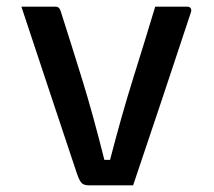

<svg xmlns="http://www.w3.org/2000/svg" viewBox="-20 -554 640 574"><path d="M147 -534Q157 -534 161 -522Q193 -422 225.5 -317Q258 -212 292 -76H309Q344 -211 378 -319.5Q412 -428 444 -534H541Q547 -534 550 -529.5Q553 -525 551 -518Q508 -388 465 -259Q422 -130 378 0H245Q232 0 225 -6Q218 -12 210 -35Q172 -149 129.5 -276.5Q87 -404 44 -534Z"/></svg>

Font: Recursive Mn Lnr St Med
Style: Regular
Weight: 500
Monospace: yes
Version: Version 1.079;hotconv 1.0.112;makeotfexe 2.5.65598; ttfautoh